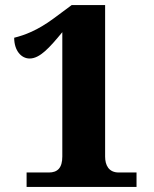

<svg xmlns="http://www.w3.org/2000/svg" viewBox="-20 -738 607 758"><path d="M85 0H519V-57H449C409 -57 395 -86 395 -120V-718H263L193 -666C127 -617 76 -599 36 -589C36 -538 64 -507 97 -507C137 -507 175 -549 226 -611V-120C226 -75 207 -57 173 -57H85Z"/></svg>

Font: Noto Serif Myanmar ExtraBold
Style: Regular
Weight: 800
Designer: Ben Mitchell and the Monotype Design Team
Foundry: Monotype Imaging Inc.
Version: Version 2.106